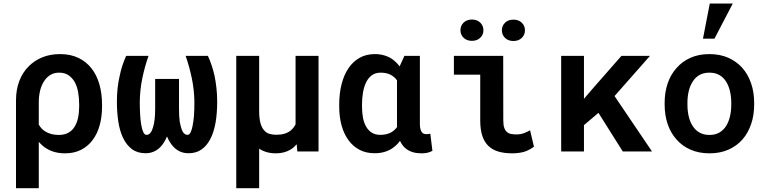

<svg xmlns="http://www.w3.org/2000/svg" viewBox="-20 -837 4241 1061"><path d="M543.9 -248.5V-258.8Q543.9 -319.8 529.3 -371.1Q514.6 -422.4 485.4 -459.5Q456.5 -496.6 412.8 -517.3Q369.1 -538.1 312 -538.1Q257.8 -538.1 213.9 -520.3Q169.9 -502.4 137.7 -469.7Q105 -437 86.7 -389.4Q68.4 -341.8 68.4 -281.2V203.1H194.3V-53.2Q204.1 -42 214.8 -32.5Q225.6 -22.9 238.3 -15.6Q258.8 -2.9 284.4 3.7Q310.1 10.3 339.8 10.3Q389.6 10.3 427.7 -9Q465.8 -28.3 491.7 -63Q517.6 -97.2 530.8 -144.5Q543.9 -191.9 543.9 -248.5ZM417.5 -258.8V-248.5Q417.5 -215.3 411.4 -186.5Q405.3 -157.7 392.1 -136.7Q378.9 -115.2 357.4 -103.3Q335.9 -91.3 305.2 -91.3Q282.2 -91.3 263.9 -96.2Q245.6 -101.1 231.4 -109.9Q219.7 -116.7 210.4 -126.5Q201.2 -136.2 194.3 -148.4V-272.9Q194.3 -306.6 201.9 -337.4Q209.5 -368.2 225.6 -391.1Q238.8 -411.1 259 -423.3Q279.3 -435.5 307.1 -435.5Q337.4 -435.5 358.4 -421.4Q379.4 -407.2 393.1 -383.3Q406.2 -358.9 411.9 -326.9Q417.5 -294.9 417.5 -258.8Z M800.8 -528.3H677.2Q666.5 -504.9 657 -476.8Q647.5 -448.7 641.1 -416.5Q633.8 -385.3 629.9 -350.1Q626 -314.9 626 -275.9Q626 -217.3 633.8 -165.3Q641.6 -113.3 660.2 -74.7Q679.2 -35.2 709.5 -12.7Q739.7 9.8 784.7 9.8Q808.6 9.8 829.3 1Q850.1 -7.8 866.7 -24.9Q877.4 -36.1 886.5 -50.8Q895.5 -65.4 902.8 -83Q910.2 -65.4 919.2 -51Q928.2 -36.6 939 -25.4Q955.6 -7.8 976.3 1Q997.1 9.8 1022 9.8Q1063.5 9.8 1092.5 -10.3Q1121.6 -30.3 1140.1 -64.9Q1151.4 -85 1158.9 -108.9Q1166.5 -132.8 1171.4 -160.2Q1175.8 -186.5 1178 -215.8Q1180.2 -245.1 1180.2 -275.9Q1180.2 -315.4 1176 -351.3Q1171.9 -387.2 1165.5 -418.5Q1158.2 -450.2 1148.9 -477.8Q1139.6 -505.4 1128.9 -528.3H1005.9Q1026.9 -467.3 1040 -404.3Q1053.2 -341.3 1054.2 -275.9Q1054.2 -254.4 1053.7 -233.9Q1053.2 -213.4 1051.8 -194.8Q1050.3 -179.2 1048.3 -165.3Q1046.4 -151.4 1043.9 -139.6Q1039.6 -118.2 1033 -105Q1026.4 -91.8 1016.6 -91.8Q1010.3 -91.8 1004.4 -94.7Q998.5 -97.7 993.7 -103.5Q986.8 -112.3 982.2 -127.2Q977.5 -142.1 973.1 -165Q971.2 -179.2 970.2 -197.3Q969.2 -215.3 969.2 -236.8V-400.9H837.4V-236.8Q837.4 -202.6 834.5 -178Q831.5 -153.3 826.7 -137.2Q823.7 -126 820.1 -117.7Q816.4 -109.4 811.5 -103.5Q807.1 -97.2 801.5 -94.5Q795.9 -91.8 789.1 -91.8Q778.8 -91.8 771.7 -107.2Q764.6 -122.6 760.3 -148.4Q755.9 -173.8 754.2 -207Q752.4 -240.2 752.4 -275.9Q753.4 -341.3 766.4 -404.3Q779.3 -467.3 800.8 -528.3Z M1412.1 -528.3H1285.6V203.1H1412.1V-15.6Q1430.7 -2.9 1453.9 3.7Q1477.1 10.3 1504.9 10.3Q1527.8 10.3 1547.9 5.1Q1567.9 0 1584.5 -9.8Q1594.2 -15.6 1603 -23.2Q1611.8 -30.8 1619.6 -39.6L1623 0H1740.2V-528.3H1613.3V-149.9Q1607.9 -139.2 1600.8 -130.4Q1593.8 -121.6 1584.5 -114.3Q1570.3 -103.5 1551 -97.9Q1531.7 -92.3 1505.9 -92.3Q1485.4 -92.3 1468 -97.7Q1450.7 -103 1438.5 -118.2Q1425.8 -132.8 1418.9 -158.4Q1412.1 -184.1 1412.1 -225.6Z M2300.3 -528.3H2214.8L2189.9 -473.6L2188.5 -470.2Q2179.2 -482.4 2168.9 -492.4Q2158.7 -502.4 2147 -510.7Q2127.4 -523.9 2103.5 -531Q2079.6 -538.1 2051.3 -538.1Q2003.4 -538.1 1966.8 -517.3Q1930.2 -496.6 1905.3 -459.5Q1880.4 -422.4 1867.4 -371.1Q1854.5 -319.8 1854.5 -258.8V-248.5Q1854.5 -191.9 1867.4 -144.5Q1880.4 -97.2 1905.3 -63Q1930.2 -28.3 1966.6 -9.3Q2002.9 9.8 2050.3 9.8Q2078.6 9.8 2102.3 3.2Q2126 -3.4 2145 -15.6Q2158.2 -23.9 2169.4 -34.7Q2180.7 -45.4 2190.4 -58.6Q2197.3 -43.9 2206.1 -32.7Q2214.8 -21.5 2226.1 -13.2Q2242.2 -1.5 2262.9 4.4Q2283.7 10.3 2308.6 10.3Q2325.2 10.3 2339.6 7.6Q2354 4.9 2369.6 -3.4L2357.9 -98.1Q2353.5 -97.2 2348.1 -96.4Q2342.8 -95.7 2335.9 -95.7Q2328.6 -95.7 2322.3 -97.9Q2315.9 -100.1 2311.5 -106Q2306.2 -112.8 2303.2 -124.3Q2300.3 -135.7 2300.3 -152.8ZM1980.5 -248.5V-258.8Q1980.5 -294.9 1986.1 -326.9Q1991.7 -358.9 2003.9 -383.3Q2015.6 -407.2 2035.4 -421.4Q2055.2 -435.5 2083 -435.5Q2099.1 -435.5 2113 -432.6Q2127 -429.7 2138.7 -423.8Q2149.4 -418 2158.2 -410.4Q2167 -402.8 2173.8 -393.1V-158.2Q2173.8 -151.9 2173.8 -146.2Q2173.8 -140.6 2174.3 -135.3Q2168 -126.5 2160.4 -119.4Q2152.8 -112.3 2143.1 -106.4Q2131.3 -99.6 2116 -95.7Q2100.6 -91.8 2082 -91.8Q2053.7 -91.8 2034.7 -103.8Q2015.6 -115.7 2003.4 -137.2Q1991.2 -157.7 1985.8 -186.5Q1980.5 -215.3 1980.5 -248.5Z M2488.3 -528.3V-424.3H2633.8V-170.9Q2633.8 -121.1 2645.3 -86.4Q2656.7 -51.8 2679.2 -30.3Q2701.7 -8.8 2734.4 0.7Q2767.1 10.3 2810.1 10.3Q2826.2 10.3 2841.8 8.5Q2857.4 6.8 2873 2.9Q2886.7 -1 2901.1 -8.1Q2915.5 -15.1 2930.7 -26.4L2909.2 -117.2Q2895.5 -108.9 2876.5 -101.6Q2857.4 -94.2 2835.4 -94.2Q2820.3 -94.2 2806.9 -96.2Q2793.5 -98.1 2783.2 -106Q2772.9 -113.8 2767.1 -129.2Q2761.2 -144.5 2761.2 -171.9L2760.7 -528.3ZM2524.4 -669.9Q2524.4 -645 2542 -628.2Q2559.6 -611.3 2587.9 -611.3Q2616.2 -611.3 2633.8 -628.2Q2651.4 -645 2651.4 -669.9Q2651.4 -694.8 2634 -711.9Q2616.7 -729 2587.9 -729Q2559.1 -729 2541.7 -711.9Q2524.4 -694.8 2524.4 -669.9ZM2753.4 -669.9Q2753.4 -644.5 2771 -627.4Q2788.6 -610.4 2816.9 -610.4Q2845.7 -610.4 2863.3 -627.4Q2880.9 -644.5 2880.9 -669.9Q2880.9 -694.3 2863.5 -711.4Q2846.2 -728.5 2816.9 -728.5Q2788.1 -728.5 2770.8 -711.4Q2753.4 -694.3 2753.4 -669.9Z M3287.1 -213.4 3421.4 0H3583L3376 -306.2L3571.8 -528.3H3414.1L3259.8 -352.5L3207 -291V-528.3H3081.1V0H3207V-145.5Z M3652.8 -269V-258.8Q3652.8 -200.7 3669.4 -151.6Q3686 -102.5 3718.3 -66.4Q3749.5 -30.3 3795.7 -10Q3841.8 10.3 3900.9 10.3Q3959.5 10.3 4005.4 -10Q4051.3 -30.3 4083 -66.4Q4114.3 -102.5 4130.9 -151.6Q4147.5 -200.7 4147.5 -258.8V-269Q4147.5 -326.7 4130.9 -375.7Q4114.3 -424.8 4083 -460.9Q4050.8 -497.1 4004.9 -517.6Q3959 -538.1 3899.9 -538.1Q3841.3 -538.1 3795.4 -517.6Q3749.5 -497.1 3718.3 -460.9Q3686 -424.8 3669.4 -375.7Q3652.8 -326.7 3652.8 -269ZM3778.8 -258.8V-269Q3778.8 -302.7 3785.9 -332.8Q3793 -362.8 3807.6 -385.7Q3822.3 -409.2 3845.2 -422.4Q3868.2 -435.5 3899.9 -435.5Q3932.1 -435.5 3955.1 -422.4Q3978 -409.2 3992.7 -385.7Q4006.8 -362.8 4013.9 -332.8Q4021 -302.7 4021 -269V-258.8Q4021 -224.1 4013.9 -193.8Q4006.8 -163.6 3992.7 -141.1Q3978 -117.7 3955.1 -104.5Q3932.1 -91.3 3900.9 -91.3Q3868.7 -91.3 3845.5 -104.5Q3822.3 -117.7 3807.6 -141.1Q3793 -163.6 3785.9 -193.8Q3778.8 -224.1 3778.8 -258.8ZM3902.3 -817.4 3864.7 -623.5H3928.2L4029.3 -817.4Z"/></svg>

Font: Roboto Mono SemiBold
Style: Regular
Weight: 600
Monospace: yes
Designer: Google
Version: Version 3.000